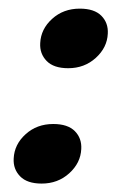

<svg xmlns="http://www.w3.org/2000/svg" viewBox="-20 -426 297 456"><path d="M79 10Q44.5 10 27.8 -7.2Q11 -24.5 12.5 -49.5Q14 -83 40.8 -107.2Q67.5 -131.5 106.5 -131.5Q141 -131.5 157.8 -114.5Q174.5 -97.5 173 -72Q171.5 -39 144.5 -14.5Q117.5 10 79 10ZM142 -264Q107.5 -264 90.8 -281.2Q74 -298.5 75.5 -323.5Q77 -357 103.8 -381.2Q130.5 -405.5 169.5 -405.5Q204 -405.5 220.8 -388.5Q237.5 -371.5 236 -346Q234.5 -313 207.5 -288.5Q180.5 -264 142 -264Z"/></svg>

Font: Fraunces 144pt SuperSoft SemiBold
Style: Italic
Weight: 600
Italic angle: -16°
Version: Version 1.000;[b76b70a41]